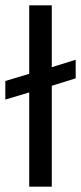

<svg xmlns="http://www.w3.org/2000/svg" viewBox="-35 -703 305 723"><path d="M160 0H75V-355L-15 -328V-398L75 -425V-683H160V-450L250 -478V-408L160 -380Z"/></svg>

Font: RopaSansRegular
Style: Regular
Weight: 400
Designer: Botio Nikoltchev
Foundry: Botjo Nikoltchev
Version: Version 1.002